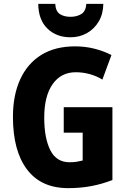

<svg xmlns="http://www.w3.org/2000/svg" viewBox="-20 -1030 663 994"><path d="M310 -475H562V-98Q508 -77 452 -66.5Q396 -56 333 -56Q193 -56 120 -152.5Q47 -249 47 -425Q47 -537 84.5 -619Q122 -701 193.5 -745.5Q265 -790 369 -790Q422 -790 470.5 -777.5Q519 -765 557 -745L510 -618Q481 -636 445.5 -646Q410 -656 372 -656Q296 -656 252.5 -594.5Q209 -533 209 -421Q209 -315 240.5 -252.5Q272 -190 340 -190Q361 -190 376.5 -192.5Q392 -195 408 -199V-343H310ZM515 -1010Q514 -957 491 -918.5Q468 -880 430 -858.5Q392 -837 345 -837Q272 -837 225.5 -882Q179 -927 178 -1010H266Q268 -972 289.5 -957.5Q311 -943 345 -943Q377 -943 400.5 -957Q424 -971 427 -1010Z"/></svg>

Font: Noto Sans Malayalam UI Condensed ExtraBold
Style: Regular
Weight: 800
Width: 3
Designer: Jelle Bosma - Monotype Design Team
Foundry: Monotype Imaging Inc.
Version: Version 2.104; ttfautohint (v1.8.4.7-5d5b)